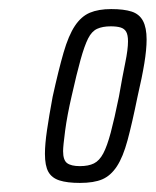

<svg xmlns="http://www.w3.org/2000/svg" viewBox="-20 -716 343 423"><path d="M156 -313Q128 -313 111 -318.5Q94 -324 86.5 -337.5Q79 -351 79 -377Q79 -398 83.5 -429Q88 -460 96 -503Q109 -562 120 -600Q131 -638 145 -659Q159 -680 178 -688Q197 -696 225 -696Q253 -696 270 -690.5Q287 -685 295 -670Q303 -655 303 -629Q303 -607 298 -576.5Q293 -546 283 -503Q271 -444 261 -407Q251 -370 237.5 -349.5Q224 -329 205.5 -321Q187 -313 156 -313ZM156 -350Q175 -350 187 -356Q199 -362 207.5 -378Q216 -394 224 -424Q232 -454 242 -503Q250 -549 256 -578Q262 -607 262 -625Q262 -639 258 -646Q254 -653 245.5 -655.5Q237 -658 224 -658Q206 -658 194 -652.5Q182 -647 174 -631Q166 -615 157.5 -584.5Q149 -554 138 -505Q128 -462 123.5 -428Q119 -394 119 -383Q119 -363 128 -356.5Q137 -350 156 -350Z"/></svg>

Font: Saira UltraCondensed Light
Style: Italic
Weight: 300
Width: 1
Italic angle: -12°
Designer: Hector Gatti with collaboration of the Omnibus-Type team
Foundry: Omnibus-Type
Version: Version 1.101